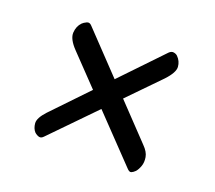

<svg xmlns="http://www.w3.org/2000/svg" viewBox="-81 -598 712 635"><g transform="rotate(20 275.0 -280.5)"><path d="M144 -481 441 -169Q459 -151 462 -133.5Q465 -116 460 -102Q455 -88 448 -80Q441 -73 434.5 -70.5Q428 -68 419 -78L124 -386Q95 -416 96.5 -439Q98 -462 112 -476Q117 -481 126.5 -485.5Q136 -490 144 -481ZM415 -484Q423 -492 431.5 -490.5Q440 -489 445 -484Q459 -470 460.5 -450.5Q462 -431 433 -400L124 -83Q116 -74 108 -76Q100 -78 92 -85Q82 -96 80.5 -114Q79 -132 104 -159Z"/></g></svg>

Font: Alkatra
Style: Regular
Weight: 400
Designer: Suman Bhandary
Version: Version 1.100;gftools[0.9.22]